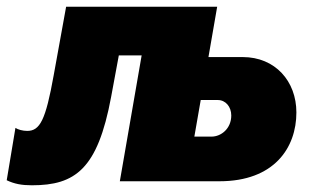

<svg xmlns="http://www.w3.org/2000/svg" viewBox="-53 -540 936 572"><path d="M42 12C171 12 238 -36 278 -251L301 -375H369L304 0H601C764 0 830 -100 830 -205C830 -298 767 -370 670 -370H568L594 -520H144L107 -316C83 -182 66 -150 28 -150C15 -150 0 -154 -7 -159L-33 -3C-10 8 12 12 42 12ZM526 -133 545 -242H596C619 -242 636 -222 636 -196C636 -157 606 -133 577 -133Z"/></svg>

Font: Fixel Display Black
Style: Italic
Weight: 900
Italic angle: -10°
Designer: AlfaBravo + MacPaw
Foundry: Kyrylo Tkachov, Marchela Mozhyna, Serhii Makarenko, Maria Weinstein, Zakhar Kryvoshyya
Version: Version 1.210;Glyphs 3.2 (3217)